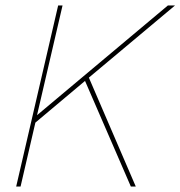

<svg xmlns="http://www.w3.org/2000/svg" viewBox="-20 -680 658 700"><path d="M39 0 192 -660H208L115 -260L592 -660H618L304 -397L475 0H457L290 -385L109 -233L55 0Z"/></svg>

Font: Elaine Sans Thin
Style: Italic
Weight: 250
Italic angle: -13°
Designer: Wei Huang
Foundry: Wei Huang
Version: Version 2.001;December 24, 2019;FontCreator 12.0.0.2547 64-b